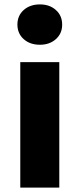

<svg xmlns="http://www.w3.org/2000/svg" viewBox="-20 -851 361 871"><path d="M72 0V-569H249V-284V0ZM161 -648Q116 -648 87.5 -673.5Q59 -699 59 -739.5Q59 -780 87.5 -805.5Q116 -831 161 -831Q206 -831 234 -805Q262 -780 262 -739Q262 -699 233.5 -673.5Q205 -648 161 -648Z"/></svg>

Font: GenSekiGothic TW H
Style: Regular
Weight: 900
Version: Version 1.501;PS 1;hotconv 16.6.51;makeotf.lib2.5.65220